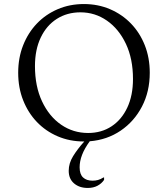

<svg xmlns="http://www.w3.org/2000/svg" viewBox="-20 -690 831 950"><path d="M395 10Q325 10 265.5 -15.5Q206 -41 162.5 -86.5Q119 -132 94.5 -194Q70 -256 70 -330Q70 -404 94.5 -466Q119 -528 162.5 -573.5Q206 -619 265.5 -644.5Q325 -670 395 -670Q465 -670 524.5 -644.5Q584 -619 628 -573.5Q672 -528 696.5 -466Q721 -404 721 -330Q721 -237 682.5 -163Q644 -89 577 -43.5Q510 2 424 9Q398 45 386 76.5Q374 108 374 138Q374 172 391 188Q408 204 438 204Q452 204 465 200.5Q478 197 492 188H495V200Q483 218 462.5 229Q442 240 414 240Q373 240 346.5 217.5Q320 195 320 155Q320 118 341.5 83Q363 48 397 10ZM416 -32Q482 -32 532 -65Q582 -98 610 -158Q638 -218 638 -299Q638 -399 603 -473Q568 -547 509 -588Q450 -629 378 -629Q312 -629 261 -596.5Q210 -564 181.5 -504Q153 -444 153 -363Q153 -263 188 -188.5Q223 -114 282.5 -73Q342 -32 416 -32Z"/></svg>

Font: Spectral SC Light
Style: Regular
Weight: 300
Designer: Jean-Baptiste Levee
Foundry: Production Type
Version: Version 2.001